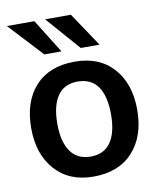

<svg xmlns="http://www.w3.org/2000/svg" viewBox="-87 -844 771 923"><g transform="rotate(-10 298.5 -382.5)"><path d="M163.6 -609.4 9.8 -774.9H144L247.1 -609.4ZM341.3 -609.4 196.3 -774.9H322.3L433.1 -609.4ZM298.8 -86.9Q363.8 -86.9 396.5 -134.3Q429.2 -181.6 429.2 -270Q429.2 -359.4 396.5 -406.2Q363.8 -453.1 297.9 -453.1Q232.9 -453.1 200 -406Q167 -358.9 167 -269.5Q167 -181.6 200.2 -134.3Q233.4 -86.9 298.8 -86.9ZM295.4 10.3Q176.3 10.3 107.9 -66.9Q39.6 -144 39.6 -270Q39.6 -399.9 107.9 -474.9Q176.3 -549.8 300.8 -549.8Q420.9 -549.8 489 -473.4Q557.1 -397 557.1 -270Q557.1 -141.6 488.3 -65.7Q419.4 10.3 295.4 10.3Z"/></g></svg>

Font: Oxygen
Style: Bold
Weight: 700
Designer: vernon adams
Foundry: Vernon Adams
Version: Version 0.2.3 webfont; ttfautohint (v0.93.3-1d66) -l 8 -r 50